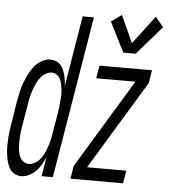

<svg xmlns="http://www.w3.org/2000/svg" viewBox="-67 -811 762 867"><g transform="rotate(5 314.0 -377.0)"><path d="M472 -588 404 -723 451 -757 507 -634 604 -762 641 -718 528 -588ZM61 8Q44 8 29.5 -0.5Q15 -9 7 -23.5Q-1 -38 -5 -54.5Q-9 -71 -11 -88Q-13 -105 -13 -122.5Q-13 -140 -12 -157.5Q-11 -175 -8.5 -192.5Q-6 -210 -3 -228L13 -328Q17 -349 21.5 -369.5Q26 -390 33 -410Q40 -430 50 -450Q60 -470 73.5 -487.5Q87 -505 107 -516.5Q127 -528 147 -528Q161 -528 173 -523Q185 -518 193 -509.5Q201 -501 206 -489Q211 -477 214.5 -465Q218 -453 219.5 -440.5Q221 -428 222 -415L275 -735H326L204 0H153L168 -88Q160 -71 150.5 -54Q141 -37 128 -23.5Q115 -10 97 -1Q79 8 61 8ZM284 0 293 -58 538 -462H360L370 -520H608L599 -462L354 -58H532L522 0ZM90 -50Q105 -50 119 -58.5Q133 -67 143 -79.5Q153 -92 159.5 -106.5Q166 -121 171 -135.5Q176 -150 179.5 -164.5Q183 -179 185 -194L202 -294Q204 -307 205.5 -320Q207 -333 208 -346Q209 -359 209.5 -372Q210 -385 208.5 -397.5Q207 -410 204.5 -422Q202 -434 196.5 -445Q191 -456 181 -463Q171 -470 158 -470Q143 -470 128.5 -460.5Q114 -451 104.5 -437.5Q95 -424 88.5 -409Q82 -394 77 -379Q72 -364 68.5 -349Q65 -334 63 -318L46 -218Q44 -206 42.5 -193.5Q41 -181 40 -168.5Q39 -156 39 -143.5Q39 -131 40 -119Q41 -107 43.5 -95.5Q46 -84 52 -73.5Q58 -63 68 -56.5Q78 -50 90 -50Z"/></g></svg>

Font: Iosevka SS04 Light Extended
Style: Italic
Weight: 300
Width: 7
Italic angle: -9°
Monospace: yes
Designer: Belleve Invis
Foundry: Belleve Invis
Version: Version 19.0.0; ttfautohint (v1.8.4)